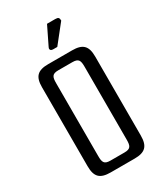

<svg xmlns="http://www.w3.org/2000/svg" viewBox="-220 -987 923 1075"><g transform="rotate(-30 242.0 -449.5)"><path d="M150 -585C150 -626 156 -642 197 -642H287C328 -642 334 -626 334 -585V-115C334 -74 328 -58 287 -58H197C156 -58 150 -74 150 -115ZM70 -95C70 -26 96 0 165 0H319C388 0 414 -26 414 -95V-605C414 -674 388 -700 319 -700H165C96 -700 70 -674 70 -605ZM350 -875C350 -893 345 -899 325 -899H272L215 -782C211 -776 207 -758 231 -758H257Z"/></g></svg>

Font: Rationale One
Style: Regular
Weight: 400
Designer: Cyreal (www.cyreal.org)
Foundry: Cyreal (www.cyreal.org)
Version: Version 1.001